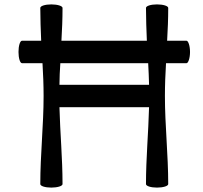

<svg xmlns="http://www.w3.org/2000/svg" viewBox="-20 -836 923 872"><path d="M80 -549H173C176 -499 178 -450 178 -400C178 -267 163 -133 163 0C163 9 185 16 213 16C241 16 264 9 264 0C264 -117 253 -233 250 -349H657C654 -233 643 -117 643 0C643 9 665 16 693 16C721 16 744 9 744 0C744 -133 729 -267 729 -400C729 -450 731 -499 734 -549H827C835 -549 843 -572 843 -600C843 -628 835 -651 827 -651H739C742 -701 744 -750 744 -800C744 -809 721 -816 693 -816C665 -816 643 -809 643 -800C643 -750 645 -701 647 -651H259C262 -701 264 -750 264 -800C264 -809 241 -816 213 -816C185 -816 163 -809 163 -800C163 -750 165 -701 167 -651H80C71 -651 64 -628 64 -600C64 -572 71 -549 80 -549ZM250 -451C250 -484 252 -516 254 -549H653C655 -516 656 -484 657 -451Z"/></svg>

Font: Nupuram Medium
Style: Regular
Weight: 500
Designer: Santhosh Thottingal (santhosh.thottingal@gmail.com)
Foundry: SMC
Version: Version 1.000